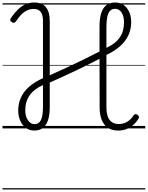

<svg xmlns="http://www.w3.org/2000/svg" viewBox="-20 -1022 1176 1528"><path d="M254 17Q215 17 186 -4Q157 -25 141 -61.5Q125 -98 125 -143Q125 -184 137 -221Q149 -258 173 -290Q197 -322 234 -349.5Q271 -377 322 -400V-856Q322 -902 304.5 -926.5Q287 -951 249 -951Q222 -951 197.5 -940Q173 -929 151 -907.5Q129 -886 107 -852Q100 -843 92 -841Q84 -839 74 -846Q62 -853 61.5 -861.5Q61 -870 67 -879Q93 -917 121 -944.5Q149 -972 181 -987Q213 -1002 251 -1002Q316 -1002 346 -964Q376 -926 376 -856V-423Q444 -453 510.5 -484Q577 -515 642.5 -547Q708 -579 772 -612V-811Q772 -875 785.5 -917.5Q799 -960 826.5 -981Q854 -1002 896 -1002Q936 -1002 964 -982Q992 -962 1008 -927.5Q1024 -893 1024 -847Q1024 -805 1012 -768Q1000 -731 976 -698.5Q952 -666 915 -637.5Q878 -609 827 -585V-168Q827 -124 838 -94Q849 -64 871 -49.5Q893 -35 926 -35Q949 -35 969.5 -42Q990 -49 1008.5 -64Q1027 -79 1041 -101Q1048 -112 1056 -113.5Q1064 -115 1075 -108Q1085 -101 1086 -93Q1087 -85 1080 -74Q1064 -48 1040.5 -27.5Q1017 -7 987 5Q957 17 923 17Q885 17 857 5Q829 -7 810.5 -31Q792 -55 782.5 -89Q773 -123 773 -166L772 -554Q730 -532 680.5 -507.5Q631 -483 579 -458Q527 -433 475 -409.5Q423 -386 376 -365V-170Q376 -108 362.5 -66.5Q349 -25 322 -4Q295 17 254 17ZM254 -34Q290 -34 306 -67Q322 -100 322 -174V-345Q286 -329 260 -309Q234 -289 216.5 -264Q199 -239 190 -209.5Q181 -180 181 -145Q181 -97 202 -65.5Q223 -34 254 -34ZM827 -641Q863 -658 889.5 -678.5Q916 -699 933.5 -724.5Q951 -750 959 -780Q967 -810 967 -845Q967 -893 947.5 -922.5Q928 -952 896 -952Q860 -952 843.5 -918Q827 -884 827 -806ZM0 476H1136V486H0ZM0 -20H1136V0H0ZM0 -505H1136V-500H0ZM0 -996H1136V-986H0Z"/></svg>

Font: Playwrite PL Guides
Style: Regular
Weight: 400
Designer: Veronika Burian, José Scaglione
Foundry: TypeTogether
Version: Version 1.003